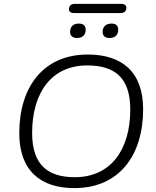

<svg xmlns="http://www.w3.org/2000/svg" viewBox="-20 -958 799 986"><path d="M362 8C591 8 715 -159 715 -397C715 -591 604 -678 431 -678C203 -678 79 -512 79 -274C79 -80 190 8 362 8ZM364 -48C227 -48 145 -110 145 -275C145 -483 245 -622 428 -622C567 -622 649 -561 649 -396C649 -189 549 -48 364 -48ZM359 -891H601C618 -891 629 -902 629 -918C629 -930 620 -938 603 -938H362C345 -938 334 -927 334 -911C334 -899 343 -891 359 -891ZM375 -763C404 -763 420 -778 420 -806C420 -826 408 -837 385 -837C357 -837 340 -822 340 -794C340 -775 352 -763 375 -763ZM542 -763C571 -763 587 -778 587 -806C587 -826 575 -837 553 -837C525 -837 507 -822 507 -794C507 -775 519 -763 542 -763Z"/></svg>

Font: SN Pro Light
Style: Italic
Weight: 300
Italic angle: -8.99998°
Designer: Tobias Whetton
Foundry: Supernotes
Version: Version 1.001;Glyphs 3.2 (3249)